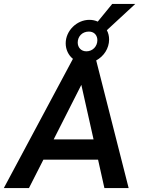

<svg xmlns="http://www.w3.org/2000/svg" viewBox="-44 -962 726 982"><path d="M-24.5 0H104L178 -145.5H457.5L490 0H614L448 -653C486.5 -673.5 514 -714 514 -760C514 -777.5 510 -793.5 502.5 -807.5L648 -942H530L456 -851.5C443 -857.5 428.5 -860.5 413 -860.5C348.5 -860.5 292 -804.5 292 -740.5C292 -708.5 306 -679.5 329 -661ZM230.5 -249 372 -528 434.5 -249ZM353.5 -744.5C353.5 -774.5 375.5 -800.5 410.5 -800.5H414L413.5 -800H418C440.5 -797 454 -779 454 -756.5C454 -725.5 430.5 -699.5 398 -699.5C370.5 -699.5 353.5 -719.5 353.5 -744.5Z"/></svg>

Font: HK Grotesk SemiBold
Style: Italic
Weight: 600
Italic angle: -16°
Designer: Alfredo Marco Pradil
Foundry: Hanken Design Co.
Version: Version 3.001;FEAKit 1.0